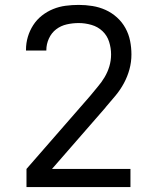

<svg xmlns="http://www.w3.org/2000/svg" viewBox="-20 -763 640 783"><path d="M88 0V-74L347 -371Q362 -390 378 -408.5Q394 -427 406.5 -448Q419 -469 426 -492.5Q433 -516 433 -541Q433 -567 425 -592.5Q417 -618 398 -636Q379 -654 353 -661.5Q327 -669 301 -669Q276 -669 252 -663.5Q228 -658 209 -643.5Q190 -629 179.5 -606Q169 -583 169 -559Q169 -558 169 -557.5Q169 -557 169 -557H86Q86 -558 86 -558.5Q86 -559 86 -560Q86 -587 93.5 -612.5Q101 -638 115.5 -660.5Q130 -683 151 -699.5Q172 -716 196.5 -726Q221 -736 247.5 -739.5Q274 -743 301 -743Q329 -743 357 -738.5Q385 -734 410.5 -722.5Q436 -711 457 -692Q478 -673 491.5 -648.5Q505 -624 510.5 -596.5Q516 -569 516 -541Q516 -510 508 -480.5Q500 -451 485.5 -424Q471 -397 451.5 -373.5Q432 -350 412 -327L411 -325Q410 -325 409.5 -324.5Q409 -324 409 -323L192 -74H512V0Z"/></svg>

Font: Iosevka Mono
Style: Regular
Weight: 400
Designer: Belleve Invis
Foundry: Belleve Invis
Version: Version 11.1.1